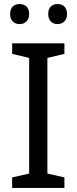

<svg xmlns="http://www.w3.org/2000/svg" viewBox="-20 -928 379 948"><path d="M30 -859C30 -825 51 -809 77 -809C102 -809 124 -825 124 -859C124 -894 102 -908 77 -908C51 -908 30 -894 30 -859ZM218 -859C218 -825 239 -809 264 -809C289 -809 311 -825 311 -859C311 -894 289 -908 264 -908C239 -908 218 -894 218 -859ZM298 0V-52L214 -71V-642L298 -662V-714H40V-662L124 -642V-71L40 -52V0Z"/></svg>

Font: Noto Sans Elbasan
Style: Regular
Weight: 400
Designer: Monotype Design Team
Foundry: Monotype Imaging Inc.
Version: Version 2.004